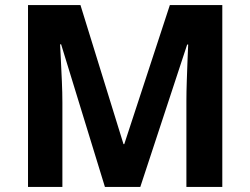

<svg xmlns="http://www.w3.org/2000/svg" viewBox="-20 -734 983 754"><path d="M392 0 220 -560H216Q217 -540 219 -500Q221 -460 223 -414.5Q225 -369 225 -332V0H90V-714H296L465 -168H468L647 -714H853V0H712V-338Q712 -372 713.5 -416Q715 -460 716.5 -499.5Q718 -539 719 -559H715L531 0Z"/></svg>

Font: Noto Sans Adlam
Style: Regular
Weight: 400
Designer: Mark Jamra, Neil Patel
Foundry: JamraPatel LLC
Version: Version 3.001